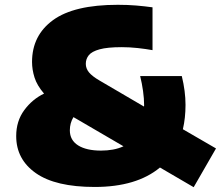

<svg xmlns="http://www.w3.org/2000/svg" viewBox="-20 -770 920 800"><path d="M374.5 9Q211.5 9 129.5 -48.5Q47.5 -106 47.5 -203Q47.5 -265.5 81 -311Q114.5 -356.5 163.5 -380Q134 -414.5 123.8 -447.2Q113.5 -480 113.5 -512Q113.5 -622.5 201 -686.2Q288.5 -750 471 -750Q512.5 -750 547.8 -747Q583 -744 615.5 -739.5V-561Q588.5 -566 554 -569.8Q519.5 -573.5 487.5 -573.5Q427.5 -573.5 395 -564.5Q362.5 -555.5 350 -540Q337.5 -524.5 337.5 -504Q337.5 -484.5 351 -468.2Q364.5 -452 395.5 -434L580 -326Q580.5 -328 580.5 -331Q580.5 -359 576 -391Q571.5 -423 564 -453H737.5Q753 -389.5 753 -333Q753 -278.5 742 -231.5L880 -151.5L787 10L646.5 -72Q549 9 374.5 9ZM271 -227Q271 -186 305.5 -164.2Q340 -142.5 401 -142.5Q427 -142.5 450.5 -146.8Q474 -151 494.5 -160.5L302.5 -272.5Q294 -277.5 286 -282Q271 -257 271 -227Z"/></svg>

Font: Encode Sans SemiExpanded SemiExpanded Black
Style: Regular
Weight: 900
Width: 6
Designer: Multiple Designers
Foundry: Impallari Type
Version: Version 3.000; ttfautohint (v1.8.3) -l 8 -r 50 -G 200 -x 14 